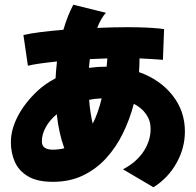

<svg xmlns="http://www.w3.org/2000/svg" viewBox="-20 -693 828 812"><path d="M98 -415 79 -545Q110 -552 154 -557.5Q198 -563 248 -567Q266 -628 290 -673L428 -639Q407 -616 391 -575Q460 -578 520 -578Q535 -578 563.5 -577.5Q592 -577 622.5 -575Q653 -573 674 -570L669 -440Q644 -442 619 -443.5Q594 -445 570 -446Q570 -417 568 -388Q656 -357 709 -290.5Q762 -224 762 -137Q762 -67 726.5 -3.5Q691 60 629 99L500 23Q556 -6 586.5 -51.5Q617 -97 617 -148Q617 -183 598 -210Q579 -237 546 -254Q529 -189 500 -129.5Q471 -70 429 -24Q387 22 331 49Q275 76 204 76Q137 76 98 52.5Q59 29 42.5 -9Q26 -47 26 -92Q26 -144 54.5 -200Q83 -256 138 -308Q171 -339 215 -362Q217 -398 221 -433Q182 -429 150 -424.5Q118 -420 98 -415ZM429 -411H431Q433 -429 434 -446Q398 -445 360 -443Q358 -425 356 -406Q392 -411 429 -411ZM357 -271Q361 -216 372 -170Q395 -214 410 -277Q382 -276 357 -271ZM157 -96Q157 -76 169.5 -68Q182 -60 203 -60Q229 -60 252 -66Q229 -128 220 -210Q189 -184 173 -154Q157 -124 157 -96Z"/></svg>

Font: Mochiy Pop P One
Style: Regular
Weight: 400
Designer: FONTDASU
Foundry: FONTDASU / Google Inc. / Adobe
Version: Version 2.000